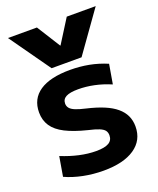

<svg xmlns="http://www.w3.org/2000/svg" viewBox="-147 -878 801 976"><g transform="rotate(-20 253.5 -390.0)"><path d="M16 -790H172.6L252.3 -663.3H254.3L334 -790H490.6L334 -570H172ZM243.3 10Q187.3 10 133.8 -0.8Q80.3 -11.7 37.7 -31.3L55.7 -137.3Q104 -117.6 151.2 -107.1Q198.3 -96.6 242 -96.6Q288 -96.6 309.9 -109.5Q331.7 -122.3 331.7 -149Q331.7 -165 323.7 -175.5Q315.7 -186 295.5 -194.3Q275.3 -202.7 238.3 -211Q167 -228.7 122.2 -251.5Q77.3 -274.4 56.2 -306Q35 -337.7 35 -380Q35 -453.3 91.8 -491.7Q148.7 -530 256.7 -530Q308.6 -530 358 -520.7Q407.3 -511.3 454.3 -491.3L436.3 -386Q391.6 -405 347.7 -414.2Q303.7 -423.4 261.6 -423.4Q217.3 -423.4 196.1 -412.2Q174.9 -401 174.9 -377Q174.9 -363 183.6 -352.3Q192.3 -341.7 212.3 -333.5Q232.3 -325.3 266 -317.7Q319.6 -305.3 358.5 -289Q397.3 -272.7 422.1 -251.8Q447 -231 459.3 -204.8Q471.6 -178.7 471.6 -146.3Q471.6 -72 411.6 -31Q351.6 10 243.3 10Z"/></g></svg>

Font: M PLUS 2 Thin
Style: Regular
Weight: 100
Designer: Coji Morishita
Foundry: UNDERFOREST DESIGN
Version: Version 1.001